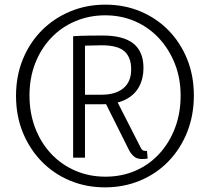

<svg xmlns="http://www.w3.org/2000/svg" viewBox="-20 -805 907 827"><path d="M295 -126V-649Q324 -651 358 -651.5Q392 -652 422 -652Q511 -652 554.5 -617.5Q598 -583 598 -512Q598 -467 579 -431.5Q560 -396 520.5 -376Q481 -356 422 -356H325V-397H417Q478 -397 511.5 -425Q545 -453 545 -506Q545 -558 516 -584Q487 -610 417 -610Q397 -610 375.5 -609Q354 -608 335 -608L346 -623V-126ZM427 -376 478 -381 583 -175Q589 -162 593.5 -158.5Q598 -155 607 -155Q608 -155 610 -155Q612 -155 613 -155L616 -122Q609 -121 603 -120.5Q597 -120 592 -120Q571 -120 558.5 -130Q546 -140 537 -156ZM432 2Q351 2 281.5 -27Q212 -56 160 -109Q108 -162 78.5 -234Q49 -306 49 -392Q49 -478 78.5 -550Q108 -622 160.5 -674.5Q213 -727 283 -756Q353 -785 434 -785Q515 -785 584.5 -756Q654 -727 705.5 -674.5Q757 -622 786 -550.5Q815 -479 815 -394Q815 -308 786 -235.5Q757 -163 705 -109.5Q653 -56 583 -27Q513 2 432 2ZM434 -44Q504 -44 563 -69.5Q622 -95 665.5 -142Q709 -189 733.5 -253Q758 -317 758 -393Q758 -468 733 -531Q708 -594 664 -641Q620 -688 561 -713.5Q502 -739 433 -739Q364 -739 304 -713.5Q244 -688 200 -641.5Q156 -595 131.5 -532Q107 -469 107 -394Q107 -318 131.5 -254Q156 -190 200 -143Q244 -96 304 -70Q364 -44 434 -44Z"/></svg>

Font: Yaldevi ExtraLight Light
Style: Regular
Weight: 300
Version: Version 1.100